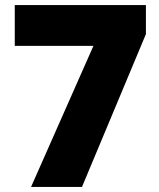

<svg xmlns="http://www.w3.org/2000/svg" viewBox="-20 -734 626 754"><path d="M102 0 347 -554H38V-714H553V-600L302 0Z"/></svg>

Font: Noto Sans Cherokee Black
Style: Regular
Weight: 900
Designer: Monotype Design Team
Foundry: Monotype Imaging Inc.
Version: Version 2.001; ttfautohint (v1.8.4.7-5d5b)